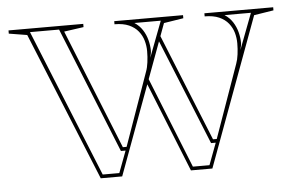

<svg xmlns="http://www.w3.org/2000/svg" viewBox="-42 -559 966 618"><g transform="rotate(-5 441.0 -250.0)"><path d="M487.4 -447.7 630.7 -93.5H642.8L726.1 -328.8Q731 -341.7 733.2 -358.9Q735.5 -376.1 735.5 -394.7Q735.5 -411.9 730.9 -428.5Q726.2 -445.2 715 -459.3Q703.7 -473.4 685 -481.7Q666.3 -490 638.4 -490V-500H860.7V-490L797.4 -480L620.5 0H551.2L430.7 -300ZM259.8 0 64.3 -480 5.5 -489.6V-500H247V-489.6L183.7 -480.6L339.4 -93.5H351.5L434.8 -328.8Q439.7 -341.7 441.9 -358.9Q444.2 -376.1 444.2 -394.7Q444.2 -411.9 439.5 -428.5Q434.9 -445.2 423.6 -459.3Q412.4 -473.4 393.7 -481.7Q375 -490 347.1 -490V-500H569.4V-490L506.1 -480L329.1 0ZM267.2 -11.5H320.8L347.2 -81.9H332.1L167.9 -488.5H73.9ZM411.2 -488.5Q427.2 -478.1 437.1 -462.8Q447 -447.4 451.6 -429.7Q456.3 -412 456.3 -394.7Q456.3 -390.1 455.1 -384.6Q454 -379 452.3 -372.2L496.5 -488.5ZM438.8 -310.5 558.5 -11.5H612.1L638.5 -81.9H623.4L482.9 -427.8ZM702.5 -488.5Q718.5 -478.1 728.4 -462.8Q738.3 -447.4 742.9 -429.7Q747.6 -412 747.6 -394.7Q747.6 -390.1 746.4 -384.6Q745.3 -379 743.6 -372.2L787.8 -488.5Z"/></g></svg>

Font: Kalnia Glaze Thin
Style: Regular
Weight: 100
Version: Version 1.110